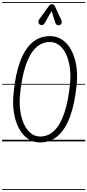

<svg xmlns="http://www.w3.org/2000/svg" viewBox="-25 -1349 833 1832"><path d="M356 10Q291.5 10 240.2 -25.8Q189 -61.5 155 -125.8Q121 -190 107.5 -275.5Q94 -361 104.5 -460.5Q122 -640 166.8 -761Q211.5 -882 283 -943.2Q354.5 -1004.5 452 -1004.5Q517.5 -1004.5 569.2 -969.2Q621 -934 655 -870.8Q689 -807.5 702.8 -722.2Q716.5 -637 706 -537Q688 -357.5 643 -235.8Q598 -114 526.5 -52Q455 10 356 10ZM166.5 -452.5Q158 -368 168 -294.5Q178 -221 203.8 -165.2Q229.5 -109.5 268.5 -78Q307.5 -46.5 357 -46.5Q436.5 -46.5 494.5 -104.2Q552.5 -162 589.5 -273.8Q626.5 -385.5 643 -546.5Q651.5 -630.5 641.5 -703.2Q631.5 -776 605.8 -831Q580 -886 540.8 -917Q501.5 -948 452 -948Q372.5 -948 314.8 -891.2Q257 -834.5 220 -724Q183 -613.5 166.5 -452.5ZM356 10Q291.5 10 240.2 -25.8Q189 -61.5 155 -125.8Q121 -190 107.5 -275.5Q94 -361 104.5 -460.5Q122 -640 166.8 -761Q211.5 -882 283 -943.2Q354.5 -1004.5 452 -1004.5Q517.5 -1004.5 569.2 -969.2Q621 -934 655 -870.8Q689 -807.5 702.8 -722.2Q716.5 -637 706 -537Q688 -357.5 643 -235.8Q598 -114 526.5 -52Q455 10 356 10ZM166.5 -452.5Q158 -368 168 -294.5Q178 -221 203.8 -165.2Q229.5 -109.5 268.5 -78Q307.5 -46.5 357 -46.5Q436.5 -46.5 494.5 -104.2Q552.5 -162 589.5 -273.8Q626.5 -385.5 643 -546.5Q651.5 -630.5 641.5 -703.2Q631.5 -776 605.8 -831Q580 -886 540.8 -917Q501.5 -948 452 -948Q372.5 -948 314.8 -891.2Q257 -834.5 220 -724Q183 -613.5 166.5 -452.5ZM545 -1110Q530 -1105 518.5 -1111.2Q507 -1117.5 503 -1131.5L467 -1243.5L404 -1132.5Q391.5 -1111 376.2 -1110.2Q361 -1109.5 351.5 -1117Q340.5 -1127.5 341 -1140.5Q341.5 -1153.5 349.5 -1165L442.5 -1293Q451 -1305.5 459.2 -1307Q467.5 -1308.5 475 -1308.5Q479.5 -1308.5 487 -1304Q494.5 -1299.5 498 -1291L557.5 -1162.5Q568 -1139.5 562.2 -1126.5Q556.5 -1113.5 545 -1110ZM-5 455H788V463H-5ZM-5 -16H788V0H-5ZM-5 -549H788V-541H-5ZM-5 -1329H788V-1321H-5Z"/></svg>

Font: Edu SA Dotted Guide
Style: Regular
Weight: 400
Designer: Tina and Corey Anderson, Eben Sorkin, Mirko Velimirovic
Foundry: Google for Education
Version: Version 2.000